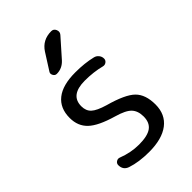

<svg xmlns="http://www.w3.org/2000/svg" viewBox="-227 -852 955 955"><g transform="rotate(-45 250.0 -375.0)"><path d="M245.1 -235.4Q154.3 -261.7 117.2 -296.9Q80.1 -332 80.1 -389.6Q80.1 -458 125.5 -494.1Q170.9 -530.3 259.8 -530.3Q326.2 -530.3 377.9 -517.6Q391.6 -514.6 400.9 -503.4Q410.2 -492.2 410.2 -477.5Q410.2 -465.8 400.4 -458.5Q390.6 -451.2 378.9 -454.1Q326.2 -467.8 264.6 -467.8Q162.1 -467.8 162.1 -389.6Q162.1 -357.4 182.1 -338.9Q202.1 -320.3 254.9 -304.7Q357.4 -276.4 393.6 -240.7Q429.7 -205.1 429.7 -135.3Q429.7 -65.4 380.4 -27.8Q331.1 9.8 240.2 9.8Q168.9 9.8 116.2 -7.8Q85 -18.6 85 -52.7Q85 -64.5 95.2 -71.3Q105.5 -78.1 116.2 -74.2Q173.8 -51.8 230.5 -51.8Q291 -51.8 318.4 -71.8Q345.7 -91.8 345.7 -134.8Q345.7 -173.8 324.7 -196.3Q303.7 -218.8 245.1 -235.4ZM226.6 -710Q258.8 -759.8 320.3 -759.8Q336.9 -759.8 343.8 -743.7Q350.6 -727.5 339.8 -714.8L255.9 -620.1Q228.5 -589.8 190.4 -589.8Q177.7 -589.8 171.4 -602.1Q165 -614.3 171.9 -624Z"/></g></svg>

Font: Rounded-X Mgen+ 1mn regular
Style: Regular
Weight: 400
Designer: [Source Han Sans]
Ryoko NISHIZUKA  (kana & ideographs); Paul D. Hunt (Latin, Greek & Cyrillic); Wenlong ZHANG  (bopomofo
Version: Version 1.059.20150602